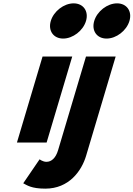

<svg xmlns="http://www.w3.org/2000/svg" viewBox="-20 -850 796 1145"><path d="M282.9 -725C265.6 -667 298.6 -620 356.6 -620C414.6 -620 475.6 -667 492.9 -725C510.1 -783 477.1 -830 419.1 -830C361.1 -830 300.1 -783 282.9 -725ZM410.8 -513 258 0H81L233.8 -513ZM678.1 -830C620.1 -830 559.1 -783 541.9 -725C524.6 -667 557.6 -620 615.6 -620C673.6 -620 734.6 -667 751.9 -725C769.1 -783 736.1 -830 678.1 -830ZM492.8 -513H669.8L493.5 79C466.4 170 391.1 275 250.1 275C166.1 275 140.4 254 118.6 243L216.2 100C216.2 100 234.8 115 256.8 115C286.8 115 312.3 93 326.6 45Z"/></svg>

Font: Hussar
Style: BdOblThree
Weight: 700
Foundry: Cannot Into Space Fonts
Version: Version 2.00